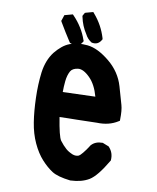

<svg xmlns="http://www.w3.org/2000/svg" viewBox="-49 -676 598 730"><g transform="rotate(5 250.0 -311.0)"><path d="M246.1 11.7Q196.8 1.5 176.3 -14.6Q156.2 -30.3 137.2 -55.2Q118.2 -80.1 105 -116.7Q91.8 -153.3 88.9 -196.3Q85.9 -238.3 88.9 -290Q90.3 -315.9 93.5 -340.3Q96.7 -364.7 101.6 -387.7Q112.3 -435.5 140.1 -465.8Q154.3 -480.5 168.7 -490.2Q183.1 -500 198.7 -504.4Q228 -513.2 267.1 -505.9Q287.1 -502 307.4 -489.7Q327.6 -477.5 348.6 -457Q390.6 -416 401.4 -361.3Q411.1 -309.6 415 -291Q418.9 -271 415 -236.3L414.6 -231L409.7 -228.5Q374 -210 328.1 -215.8Q289.1 -217.8 250.5 -220.7Q234.4 -222.2 217.5 -223.1Q200.7 -224.1 184.6 -225.1Q189.9 -150.9 198.7 -135.7Q204.1 -127 209.7 -119.6Q215.3 -112.3 221.2 -106Q223.6 -103.5 226.1 -101.3Q228.5 -99.1 231.2 -97.2Q233.9 -95.2 236.6 -93.5Q239.3 -91.8 241.9 -90.3Q244.6 -88.9 247.1 -87.4Q259.3 -82 270.5 -85.4Q274.9 -86.9 286.1 -98.1Q297.4 -109.4 311.5 -127.9L312 -128.9L313 -129.4Q329.6 -144 355.5 -141.6H357.4L358.9 -140.6L378.4 -130.9L380.4 -129.9L381.8 -127.9Q397.9 -106.9 393.6 -79.6L393.1 -77.1L391.6 -75.2Q349.1 -15.6 319.8 -1Q290 13.7 247.6 11.7H246.6ZM313.5 -314Q305.2 -359.9 283.2 -386.2Q259.3 -415 238.3 -414.1Q217.3 -413.1 209 -400.9Q198.7 -385.7 194.3 -362.3Q190.4 -342.3 188.5 -320.8ZM216.8 -502 203.1 -507.8 200.2 -508.8 198.2 -511.7Q178.7 -548.3 161.1 -585.4L159.2 -589.8L161.1 -593.8L167 -607.4L168.9 -612.3L173.8 -613.3L195.3 -617.2L201.2 -618.2L205.1 -613.3Q221.2 -593.3 232.4 -571Q243.7 -548.8 249.5 -524.9L251 -520.5L248.5 -517.1Q245.1 -512.2 241 -508.5Q236.8 -504.9 231.7 -502.9Q226.6 -501 220.7 -501H218.8ZM280.3 -518.6Q265.6 -529.8 258.8 -546.9Q242.2 -577.6 238.3 -612.3L237.8 -615.7L239.7 -618.7L243.7 -624.5L246.1 -627.9L250 -628.9L271.5 -632.8L277.8 -633.8L281.2 -628.9Q311 -587.9 321.3 -538.1L321.8 -533.7L319.3 -530.3Q305.7 -511.2 283.7 -517.1L281.7 -517.6Z"/></g></svg>

Font: NaikaiFont
Style: Bold
Weight: 700
Version: Version 1.89